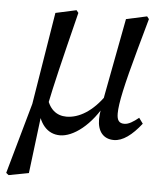

<svg xmlns="http://www.w3.org/2000/svg" viewBox="-50 -530 629 762"><g transform="rotate(5 264.5 -149.5)"><path d="M12.6 188.2 92.2 173.1 123.8 -83.7 143.5 -103C160.3 -185.7 180.2 -268.4 232.3 -477.2L224.2 -487.3L141.5 -469.2L81.7 -101.5L2.4 180.1L12.6 188.2ZM201.7 13.1C253.5 13.1 325.1 -37.6 375.7 -136.5L371.6 -162.9C324.9 -94.6 270.4 -62.9 220.8 -62.9C182 -62.9 149.4 -85.7 137.4 -143.1L107.8 -94.5C116.8 -27 150.7 13.1 201.7 13.1ZM416.3 13.1C451.7 13.1 488.1 -14 525.3 -61.4L509.1 -83.6C488.2 -66.6 469.3 -54.6 452.4 -54.6C431.5 -54.6 422.6 -65.7 422.6 -93.5C422.6 -133.6 438.6 -207.6 479.5 -355.3L513.4 -477.2L505.4 -487.3L422.7 -469.2L379.8 -242.9C354.8 -112.8 350.8 -85.7 350.8 -64.6C350.8 -15.2 375 13.1 416.3 13.1Z"/></g></svg>

Font: Source Serif Variable
Style: Italic
Weight: 389
Italic angle: -12°
Designer: Frank Grießhammer
Foundry: Adobe Systems Incorporated
Version: Version 3.001;hotconv 1.0.111;makeotfexe 2.5.65597